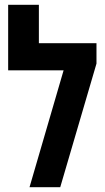

<svg xmlns="http://www.w3.org/2000/svg" viewBox="-20 -780 438 800"><path d="M382 -600V-515L231 0H103L245 -487H14V-760H142V-600Z"/></svg>

Font: Noto Sans Hebrew Cond
Style: Bold
Weight: 700
Width: 2
Designer: Monotype Design Team
Foundry: Monotype Imaging Inc.
Version: Version 1.000